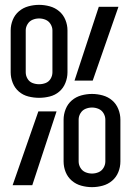

<svg xmlns="http://www.w3.org/2000/svg" viewBox="-20 -763 540 791"><path d="M359 8Q337 8 315 2Q293 -4 276 -18.5Q259 -33 250.5 -54Q242 -75 242 -98V-270Q242 -292 250.5 -313.5Q259 -335 276 -349.5Q293 -364 315 -370Q337 -376 359 -376Q381 -376 403 -370Q425 -364 442 -349.5Q459 -335 467.5 -313.5Q476 -292 476 -270V-98Q476 -75 467.5 -54Q459 -33 442 -18.5Q425 -4 403 2Q381 8 359 8ZM32 0 138 -304H213L113 0ZM359 -48Q373 -48 386 -53.5Q399 -59 406.5 -71.5Q414 -84 414 -98V-270Q414 -284 406.5 -296.5Q399 -309 386 -314.5Q373 -320 359 -320Q345 -320 332 -314.5Q319 -309 311.5 -296.5Q304 -284 304 -270V-98Q304 -84 311.5 -71.5Q319 -59 332 -53.5Q345 -48 359 -48ZM141 -360Q119 -360 97 -365.5Q75 -371 58 -385.5Q41 -400 32.5 -421.5Q24 -443 24 -465V-638Q24 -660 32.5 -681Q41 -702 58 -716.5Q75 -731 97 -737Q119 -743 141 -743Q163 -743 185 -737Q207 -731 224 -716.5Q241 -702 249.5 -681Q258 -660 258 -638V-465Q258 -443 249.5 -421.5Q241 -400 224 -385.5Q207 -371 185 -365.5Q163 -360 141 -360ZM141 -416Q155 -416 168 -421Q181 -426 188.5 -438.5Q196 -451 196 -465V-638Q196 -651 188.5 -663.5Q181 -676 168 -681.5Q155 -687 141 -687Q127 -687 114 -681.5Q101 -676 93.5 -663.5Q86 -651 86 -638V-465Q86 -451 93.5 -438.5Q101 -426 114 -421Q127 -416 141 -416ZM287 -431 387 -735H468L362 -431Z"/></svg>

Font: Iosevka SS01 Light
Style: Regular
Weight: 300
Monospace: yes
Designer: Belleve Invis
Foundry: Belleve Invis
Version: 2.3.3; ttfautohint (v1.8.3)